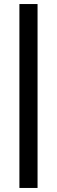

<svg xmlns="http://www.w3.org/2000/svg" viewBox="-20 -750 282 950"><path d="M76 180V-730H165.8V180Z"/></svg>

Font: MuseoModerno Thin
Style: Regular
Weight: 100
Designer: Pablo Cosgaya, Héctor Gatti, Marcela Romero, and the Authors of The MuseoModerno Project.
Foundry: Omnibus-Type Team
Version: Version 1.003